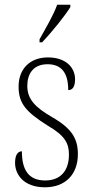

<svg xmlns="http://www.w3.org/2000/svg" viewBox="-20 -786 392 816"><path d="M148 -619V-606H159C200 -649 258 -721 279 -756V-766H223C207 -721 177 -671 148 -619ZM171 10C257 10 311 -44 311 -131C311 -196 286 -240 200 -289C130 -330 96 -364 96 -421C96 -473 122 -513 182 -513C240 -513 270 -478 270 -403C290 -403 299 -420 299 -449C299 -500 259 -542 184 -542C107 -542 59 -493 59 -418C59 -346 91 -310 183 -252C257 -209 273 -176 273 -129C273 -60 237 -19 172 -19C100 -19 73 -66 73 -143C56 -143 44 -128 44 -94C44 -45 80 10 171 10Z"/></svg>

Font: Noto Serif Devanagari Condensed ExtraLight
Style: Regular
Weight: 200
Width: 3
Designer: Universal Thirst, Indian Type Foundry and the Monotype Design Team
Foundry: Monotype Imaging Inc.
Version: Version 2.004